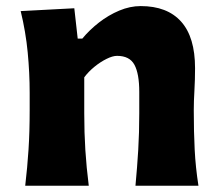

<svg xmlns="http://www.w3.org/2000/svg" viewBox="-20 -596 704 616"><path d="M60.9 0H264.8Q257.3 -59.7 253.8 -114.9Q250.3 -170.1 250.3 -232.7V-348Q264.2 -366.5 283.3 -382Q302.4 -397.5 321.9 -407.1Q341.3 -416.8 355.5 -416.8Q395.8 -416.8 411.3 -388.2Q426.8 -359.5 426.8 -301.1V-232.7Q426.8 -170.1 423.5 -114.9Q420.2 -59.7 414.6 0H616.7Q607.4 -59.7 604.6 -116.1Q601.7 -172.5 601.7 -242.4Q601.7 -271.6 603.8 -306.2Q605.8 -340.7 605.8 -377.3Q605.8 -476.7 561.2 -526.6Q516.6 -576.5 431.2 -576.5Q397.1 -576.5 362.6 -562Q328.1 -547.5 297.6 -523.8Q267.1 -500 244.1 -472.2H229.3L218.4 -569.5L46.4 -560.4Q62.7 -493 68.9 -427.6Q75.2 -362.1 75.2 -298.2V-242.4Q75.2 -172.5 71.5 -116.1Q67.9 -59.7 60.9 0Z"/></svg>

Font: Pinar FD VF
Style: Regular
Weight: 300
Designer: Amin Abedi
Version: Version 2.000